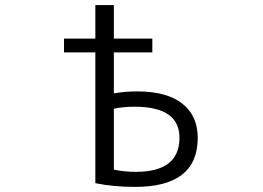

<svg xmlns="http://www.w3.org/2000/svg" viewBox="-20 -730 1040 760"><path d="M430.7 -299.8V-58.6Q470.7 -49.8 517.6 -49.8Q690.4 -49.8 690.4 -184.6Q690.4 -307.6 512.7 -307.6Q468.8 -307.6 430.7 -299.8ZM430.7 -360.4Q473.6 -368.2 522.5 -368.2Q640.6 -368.2 701.7 -319.8Q762.7 -271.5 762.7 -184.6Q762.7 10.7 512.7 9.8Q429.7 9.8 357.4 -4.9V-522.5H233.4V-577.1H357.4V-710H430.7V-577.1H583V-522.5H430.7Z"/></svg>

Font: GenEi Gothic M SemiLight
Style: Regular
Weight: 350
Designer: o_tamon (Modified); [Source Han Sans]
Ryoko NISHIZUKA  (kana & ideographs); Paul D. Hunt (Latin, Greek & Cyrillic); Wenl
Version: Version 1.1a;Original Version 1.004